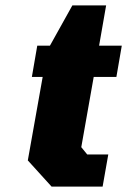

<svg xmlns="http://www.w3.org/2000/svg" viewBox="-20 -691 471 711"><path d="M171 0 83 -97 138 -406H98L118 -522H165L248 -671H373L347 -522H431L411 -406H327L281 -146L303 -119H381L360 0Z"/></svg>

Font: Tomorrow
Style: Bold Italic
Weight: 700
Italic angle: -10°
Designer: Tony de Marco, Monica Rizzolli
Foundry: Just in Type
Version: Version 2.002